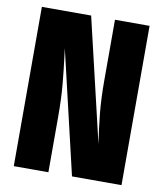

<svg xmlns="http://www.w3.org/2000/svg" viewBox="-79 -760 703 825"><g transform="rotate(10 272.0 -347.5)"><path d="M507 0H291L165 -537L168 -513Q177 -444 182.5 -381.5Q188 -319 188 -244V0H37V-695H252L379 -156Q368 -228 362 -290.5Q356 -353 356 -431V-695H507Z"/></g></svg>

Font: Fira Sans Extra Condensed ExtraBold
Style: Regular
Weight: 800
Width: 1
Designer: Carrois Corporate & Edenspiekermann AG
Foundry: Carrois Corporate GbR & Edenspiekermann AG
Version: Version 4.203